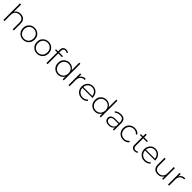

<svg xmlns="http://www.w3.org/2000/svg" viewBox="840 -3402 6061 6061"><g transform="rotate(45 3871.0 -371.0)"><path d="M106 0V-742H156V-377L147 -393Q171 -455 226 -490.5Q281 -526 361 -526Q425 -526 472.5 -501.5Q520 -477 546.5 -427.5Q573 -378 573 -305V0H523V-301Q523 -389 478.5 -435Q434 -481 354 -481Q293 -481 248 -456Q203 -431 179.5 -386Q156 -341 156 -278V0Z M983 4Q908 4 849.5 -30Q791 -64 756.5 -124Q722 -184 722 -261Q722 -339 756.5 -398.5Q791 -458 849.5 -492Q908 -526 983 -526Q1058 -526 1117 -492Q1176 -458 1210 -398.5Q1244 -339 1244 -261Q1244 -184 1210 -124Q1176 -64 1117 -30Q1058 4 983 4ZM983 -41Q1043 -41 1091 -68.5Q1139 -96 1166 -146Q1193 -196 1193 -261Q1193 -327 1166 -376.5Q1139 -426 1091 -453.5Q1043 -481 983 -481Q923 -481 875.5 -453.5Q828 -426 800.5 -376.5Q773 -327 773 -261Q773 -196 800.5 -146Q828 -96 875.5 -68.5Q923 -41 983 -41Z M1603 4Q1528 4 1469.5 -30Q1411 -64 1376.5 -124Q1342 -184 1342 -261Q1342 -339 1376.5 -398.5Q1411 -458 1469.5 -492Q1528 -526 1603 -526Q1678 -526 1737 -492Q1796 -458 1830 -398.5Q1864 -339 1864 -261Q1864 -184 1830 -124Q1796 -64 1737 -30Q1678 4 1603 4ZM1603 -41Q1663 -41 1711 -68.5Q1759 -96 1786 -146Q1813 -196 1813 -261Q1813 -327 1786 -376.5Q1759 -426 1711 -453.5Q1663 -481 1603 -481Q1543 -481 1495.5 -453.5Q1448 -426 1420.5 -376.5Q1393 -327 1393 -261Q1393 -196 1420.5 -146Q1448 -96 1495.5 -68.5Q1543 -41 1603 -41Z M2029 0V-602Q2029 -667 2066.5 -706.5Q2104 -746 2174 -746Q2203 -746 2231 -737.5Q2259 -729 2277 -712L2257 -674Q2242 -689 2221 -696Q2200 -703 2176 -703Q2128 -703 2103 -676.5Q2078 -650 2078 -598V-510L2079 -486V0ZM1933 -479V-522H2245V-479Z M2539 4Q2466 4 2407.5 -29.5Q2349 -63 2315 -123Q2281 -183 2281 -261Q2281 -340 2315 -399.5Q2349 -459 2407.5 -492.5Q2466 -526 2539 -526Q2608 -526 2663.5 -494Q2719 -462 2751.5 -403Q2784 -344 2784 -261Q2784 -180 2752 -120Q2720 -60 2664.5 -28Q2609 4 2539 4ZM2542 -41Q2602 -41 2649.5 -68.5Q2697 -96 2724.5 -146Q2752 -196 2752 -261Q2752 -327 2724.5 -376.5Q2697 -426 2649.5 -453.5Q2602 -481 2542 -481Q2482 -481 2434.5 -453.5Q2387 -426 2359.5 -376.5Q2332 -327 2332 -261Q2332 -196 2359.5 -146Q2387 -96 2434.5 -68.5Q2482 -41 2542 -41ZM2753 0V-171L2762 -262L2752 -353V-742H2802V0Z M3013 0V-522H3061V-379L3056 -395Q3078 -458 3130 -492Q3182 -526 3260 -526V-477Q3257 -477 3254 -477.5Q3251 -478 3248 -478Q3161 -478 3112 -423.5Q3063 -369 3063 -272V0Z M3605 4Q3526 4 3465.5 -30Q3405 -64 3370.5 -124Q3336 -184 3336 -261Q3336 -339 3368.5 -398.5Q3401 -458 3458 -492Q3515 -526 3586 -526Q3657 -526 3713.5 -493Q3770 -460 3802.5 -400.5Q3835 -341 3835 -263Q3835 -260 3834.5 -256.5Q3834 -253 3834 -249H3373V-288H3807L3787 -269Q3788 -330 3761.5 -378.5Q3735 -427 3690 -454.5Q3645 -482 3586 -482Q3528 -482 3482.5 -454.5Q3437 -427 3411 -378.5Q3385 -330 3385 -268V-259Q3385 -195 3413.5 -145.5Q3442 -96 3492 -68.5Q3542 -41 3606 -41Q3656 -41 3699.5 -59Q3743 -77 3773 -114L3802 -81Q3768 -39 3716.5 -17.5Q3665 4 3605 4Z M4191 4Q4118 4 4059.5 -29.5Q4001 -63 3967 -123Q3933 -183 3933 -261Q3933 -340 3967 -399.5Q4001 -459 4059.5 -492.5Q4118 -526 4191 -526Q4260 -526 4315.5 -494Q4371 -462 4403.5 -403Q4436 -344 4436 -261Q4436 -180 4404 -120Q4372 -60 4316.5 -28Q4261 4 4191 4ZM4194 -41Q4254 -41 4301.5 -68.5Q4349 -96 4376.5 -146Q4404 -196 4404 -261Q4404 -327 4376.5 -376.5Q4349 -426 4301.5 -453.5Q4254 -481 4194 -481Q4134 -481 4086.5 -453.5Q4039 -426 4011.5 -376.5Q3984 -327 3984 -261Q3984 -196 4011.5 -146Q4039 -96 4086.5 -68.5Q4134 -41 4194 -41ZM4405 0V-171L4414 -262L4404 -353V-742H4454V0Z M4994 0V-119L4992 -137V-333Q4992 -406 4952.5 -444Q4913 -482 4837 -482Q4783 -482 4736.5 -463.5Q4690 -445 4657 -416L4632 -452Q4671 -487 4726 -506.5Q4781 -526 4841 -526Q4938 -526 4990 -477Q5042 -428 5042 -331V0ZM4806 4Q4748 4 4705.5 -14.5Q4663 -33 4640.5 -67Q4618 -101 4618 -145Q4618 -185 4636.5 -217.5Q4655 -250 4698 -270.5Q4741 -291 4813 -291H5005V-252H4814Q4733 -252 4700.5 -222Q4668 -192 4668 -147Q4668 -97 4706 -67Q4744 -37 4813 -37Q4879 -37 4924.5 -67Q4970 -97 4992 -154L5006 -120Q4985 -63 4934.5 -29.5Q4884 4 4806 4Z M5455 4Q5379 4 5319.5 -30Q5260 -64 5225.5 -124Q5191 -184 5191 -261Q5191 -339 5225.5 -399Q5260 -459 5319.5 -492.5Q5379 -526 5455 -526Q5518 -526 5569.5 -502Q5621 -478 5653 -430L5616 -403Q5588 -443 5546 -462Q5504 -481 5455 -481Q5394 -481 5345.5 -453.5Q5297 -426 5269.5 -376.5Q5242 -327 5242 -261Q5242 -195 5269.5 -145.5Q5297 -96 5345.5 -68.5Q5394 -41 5455 -41Q5504 -41 5546 -60Q5588 -79 5616 -119L5653 -92Q5621 -44 5569.5 -20Q5518 4 5455 4Z M5961 4Q5892 4 5855.5 -34Q5819 -72 5819 -138V-636H5869V-143Q5869 -93 5894 -66Q5919 -39 5966 -39Q6015 -39 6047 -68L6068 -33Q6048 -14 6019.5 -5Q5991 4 5961 4ZM5723 -479V-522H6035V-479Z M6400 4Q6321 4 6260.5 -30Q6200 -64 6165.5 -124Q6131 -184 6131 -261Q6131 -339 6163.5 -398.5Q6196 -458 6253 -492Q6310 -526 6381 -526Q6452 -526 6508.5 -493Q6565 -460 6597.5 -400.5Q6630 -341 6630 -263Q6630 -260 6629.5 -256.5Q6629 -253 6629 -249H6168V-288H6602L6582 -269Q6583 -330 6556.5 -378.5Q6530 -427 6485 -454.5Q6440 -482 6381 -482Q6323 -482 6277.5 -454.5Q6232 -427 6206 -378.5Q6180 -330 6180 -268V-259Q6180 -195 6208.5 -145.5Q6237 -96 6287 -68.5Q6337 -41 6401 -41Q6451 -41 6494.5 -59Q6538 -77 6568 -114L6597 -81Q6563 -39 6511.5 -17.5Q6460 4 6400 4Z M6997 4Q6930 4 6881 -20.5Q6832 -45 6805.5 -94.5Q6779 -144 6779 -217V-522H6829V-221Q6829 -133 6874 -87Q6919 -41 7001 -41Q7060 -41 7103 -66Q7146 -91 7169 -136.5Q7192 -182 7192 -244V-522H7242V0H7194V-145L7201 -128Q7178 -67 7124.5 -31.5Q7071 4 6997 4Z M7454 0V-522H7502V-379L7497 -395Q7519 -458 7571 -492Q7623 -526 7701 -526V-477Q7698 -477 7695 -477.5Q7692 -478 7689 -478Q7602 -478 7553 -423.5Q7504 -369 7504 -272V0Z"/></g></svg>

Font: Montserrat Thin Light
Style: Regular
Weight: 300
Version: Version 9.000